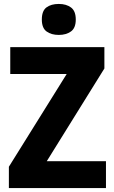

<svg xmlns="http://www.w3.org/2000/svg" viewBox="-20 -953 580 973"><path d="M517 0H25V-108L318 -578H32V-714H509V-606L217 -136H517ZM278 -933Q316 -933 340 -915Q364 -897 364 -854Q364 -811 339.5 -793.5Q315 -776 278 -776Q240 -776 216 -793.5Q192 -811 192 -854Q192 -898 215.5 -915.5Q239 -933 278 -933Z"/></svg>

Font: Noto Sans Devanagari SemiCondensed ExtraBold
Style: Regular
Weight: 800
Width: 4
Designer: Jelle Bosma - Monotype Design Team
Foundry: Monotype Imaging Inc.
Version: Version 2.004; ttfautohint (v1.8.4.7-5d5b)